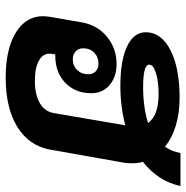

<svg xmlns="http://www.w3.org/2000/svg" viewBox="-10 -618 639 658"><g transform="rotate(90 309.0 -289.5)"><path d="M535 -460Q540 -445 540 -422Q540 -404 538 -395L493 -141Q480 -70 415.5 -30Q351 10 247 10Q149 10 92.5 -24.5Q36 -59 36 -118Q36 -125 38 -141L58 -255Q68 -306 107.5 -338Q147 -370 200 -370Q244 -370 272 -346Q300 -322 300 -284Q300 -229 264.5 -194.5Q229 -160 172 -160H167L165 -147Q161 -121 185.5 -105.5Q210 -90 257 -90Q305 -90 334 -107Q363 -124 368 -155L410 -400Q347 -383 274 -383Q188 -383 139.5 -406Q91 -429 91 -470Q91 -523 152 -554.5Q213 -586 316 -586Q368 -586 411 -573Q454 -560 483 -536Q499 -557 505 -589H618Q602 -513 535 -460ZM279 -461Q349 -461 402 -478Q376 -514 304 -514Q260 -514 231 -505Q202 -496 202 -482Q202 -461 279 -461ZM146 -255Q146 -240 156.5 -230Q167 -220 183 -220Q206 -220 220.5 -235Q235 -250 235 -273Q235 -289 225 -298.5Q215 -308 199 -308Q176 -308 161 -293.5Q146 -279 146 -255Z"/></g></svg>

Font: Sarabun
Style: Bold Italic
Weight: 700
Italic angle: -10°
Designer: Suppakit Chalermlarp | Katatrad Co.,Ltd.
Foundry: Cadson Demak Co.,Ltd.
Version: Version 1.000; ttfautohint (v1.6)